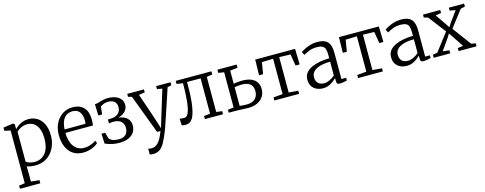

<svg xmlns="http://www.w3.org/2000/svg" viewBox="-29 -1337 5964 2363"><g transform="rotate(-15 2953.0 -155.5)"><path d="M14.5 239V199L89 188V-483L13 -500V-540.5L137 -558H142L158.5 -543.5V-481.5Q175 -499 200.5 -517.8Q226 -536.5 260.2 -549.5Q294.5 -562.5 336.5 -562.5Q393 -562.5 442.2 -534.2Q491.5 -506 521.8 -446.8Q552 -387.5 552 -293.5Q552 -230 532.2 -174.8Q512.5 -119.5 476 -77.5Q439.5 -35.5 388.8 -12.2Q338 11 275.5 11Q247 11 216 6.5Q185 2 165.5 -5.5L167.5 80V188L274 199V239ZM278 -33Q332 -33 374.2 -59.8Q416.5 -86.5 441 -141.5Q465.5 -196.5 465.5 -281.5Q465.5 -340.5 453 -383Q440.5 -425.5 418.2 -452.5Q396 -479.5 367.2 -492.5Q338.5 -505.5 305.5 -505.5Q274 -505.5 246.8 -495.8Q219.5 -486 199.2 -472.2Q179 -458.5 167.5 -446V-68.5Q175.5 -56 206.2 -44.5Q237 -33 278 -33Z M885.5 11Q808 11 754.8 -25Q701.5 -61 674.2 -125.5Q647 -190 647 -274.5Q647 -339.5 666.2 -392.5Q685.5 -445.5 719.8 -483.5Q754 -521.5 799.8 -542Q845.5 -562.5 898 -562.5Q986 -562.5 1036 -512.5Q1086 -462.5 1089 -366.5Q1089 -338 1088 -317.2Q1087 -296.5 1083 -280.5H732.5Q732.5 -231 743.5 -187.8Q754.5 -144.5 776.5 -112Q798.5 -79.5 831.8 -61Q865 -42.5 909 -42.5Q952 -42.5 995.2 -58Q1038.5 -73.5 1061.5 -93.5L1076.5 -59Q1057.5 -39.5 1027.2 -23.8Q997 -8 960 1.5Q923 11 885.5 11ZM733.5 -324 1001 -325Q1002.5 -333.5 1003.2 -346.8Q1004 -360 1004 -369Q1004 -432.5 975.5 -473.8Q947 -515 881.5 -515Q850 -515 824.2 -503.8Q798.5 -492.5 779 -469.2Q759.5 -446 748 -410Q736.5 -374 733.5 -324Z M1346 10Q1305 10 1270.8 4Q1236.5 -2 1209.8 -11.2Q1183 -20.5 1164.5 -28.5L1158.5 -155.5H1205.5L1226.5 -80.5Q1239 -60 1270.2 -47Q1301.5 -34 1346 -34Q1389 -34 1416 -48.2Q1443 -62.5 1455.8 -88Q1468.5 -113.5 1468.5 -147Q1468.5 -198 1437.2 -229.2Q1406 -260.5 1330.5 -260.5Q1324.5 -260.5 1313.8 -259.2Q1303 -258 1293.5 -256Q1284 -254 1280.5 -253V-304.5L1320 -305.5Q1357 -306.5 1385.2 -320Q1413.5 -333.5 1429.8 -358.5Q1446 -383.5 1446 -418Q1446 -451 1432.2 -472.5Q1418.5 -494 1395 -504.5Q1371.5 -515 1340.5 -515Q1308 -515 1281 -504.2Q1254 -493.5 1238.5 -480.5L1228 -382.5H1179.5L1175 -527.5Q1197.5 -528 1215.8 -533Q1234 -538 1252.5 -543.8Q1271 -549.5 1294 -554.2Q1317 -559 1349 -559Q1404.5 -559 1445.8 -542.5Q1487 -526 1510 -496.2Q1533 -466.5 1533 -426.5Q1533 -386 1511.5 -356.5Q1490 -327 1454.5 -309.2Q1419 -291.5 1377 -285.5L1380.5 -293.5Q1434 -293.5 1473.8 -277.2Q1513.5 -261 1535.5 -230Q1557.5 -199 1557.5 -154Q1557.5 -107 1533.5 -69.8Q1509.5 -32.5 1462.2 -11.2Q1415 10 1346 10Z M1711 250.5Q1697 250.5 1684.8 248.5Q1672.5 246.5 1666.5 243.5V171Q1672.5 174 1685.8 175.5Q1699 177 1712 177Q1731.5 177 1751.2 169Q1771 161 1790.8 141.5Q1810.5 122 1830 87.2Q1849.5 52.5 1868.5 0H1826L1638.5 -497L1592 -510V-547.5H1805V-510L1728.5 -497.5L1836.5 -181L1884 -32L1929 -182L2026 -497.5L1960 -510V-547.5H2143.5V-510L2093 -497.5Q2059.5 -395.5 2033.2 -317.2Q2007 -239 1987.8 -181.5Q1968.5 -124 1955 -84.2Q1941.5 -44.5 1932.8 -20Q1924 4.5 1919 16.5Q1888.5 94 1860.8 146Q1833 198 1798.2 224.2Q1763.5 250.5 1711 250.5Z M2184 6.5Q2169 6.5 2157.8 4.5Q2146.5 2.5 2140 0.5L2135 -85Q2145 -83 2160.8 -81.5Q2176.5 -80 2196.5 -80Q2229 -80 2249.2 -128.5Q2269.5 -177 2279 -270Q2288.5 -363 2289 -496.5L2209.5 -508V-547.5H2664.5V-507L2592 -495.5V-48.5L2666 -39.5V0H2434.5V-39.5L2513.5 -48.5V-498H2340.5V-447.5Q2340.5 -336 2332.8 -260.2Q2325 -184.5 2313.2 -137.2Q2301.5 -90 2290 -64.5Q2275.5 -34.5 2252.5 -14Q2229.5 6.5 2184 6.5Z M2738.5 0V-37.5L2813 -47V-495.5L2740.5 -507V-547.5H2986.5V-507L2890 -495.5V-328Q2905 -331 2923.5 -333.5Q2942 -336 2962.5 -337.5Q2983 -339 3002.5 -339Q3068 -339 3113.5 -319.8Q3159 -300.5 3182.5 -264.5Q3206 -228.5 3206 -178Q3206 -124 3179.5 -82.8Q3153 -41.5 3104.2 -18Q3055.5 5.5 2988.5 5.5Q2974 5.5 2952.8 4.5Q2931.5 3.5 2908.2 2.8Q2885 2 2864.5 1Q2844 0 2831 0ZM2982.5 -40.5Q3051 -40.5 3087.8 -76.2Q3124.5 -112 3124.5 -172.5Q3124.5 -235.5 3086.8 -264.5Q3049 -293.5 2984 -293.5Q2960.5 -293.5 2934.8 -290.8Q2909 -288 2890 -284.5V-46Q2908.5 -44 2932.5 -42.2Q2956.5 -40.5 2982.5 -40.5Z M3319.5 0V-39.5L3438 -49.5V-500L3294.5 -496L3269.5 -348.5H3218.5L3222.5 -547.5H3730.5L3735.5 -348.5H3683.5L3659 -496L3515.5 -500V-49.5L3635.5 -39.5V0Z M3941 10.5Q3898 10.5 3861 -5.5Q3824 -21.5 3801 -55.5Q3778 -89.5 3778 -142.5Q3778 -194 3806.8 -229Q3835.5 -264 3883.2 -285.2Q3931 -306.5 3989 -316.5Q4047 -326.5 4106.5 -327V-370.5Q4106.5 -418.5 4096.8 -446.2Q4087 -474 4062 -486.2Q4037 -498.5 3991.5 -498.5Q3934.5 -498.5 3890.8 -479.8Q3847 -461 3822 -446.5L3801 -487Q3811.5 -496.5 3843.5 -513.8Q3875.5 -531 3919.5 -545Q3963.5 -559 4010.5 -559Q4075.5 -559 4113.8 -539.8Q4152 -520.5 4168.8 -478.5Q4185.5 -436.5 4185.5 -369V-41.5H4246V-7.5Q4235 -4.5 4219.8 -1Q4204.5 2.5 4187.5 5Q4170.5 7.5 4155.5 7.5Q4134 7.5 4123.5 0.5Q4113 -6.5 4113 -34.5V-72Q4101 -60.5 4076.2 -40.8Q4051.5 -21 4017.2 -5.2Q3983 10.5 3941 10.5ZM3969.5 -46Q4001.5 -46 4039.2 -63.8Q4077 -81.5 4106.5 -108V-283.5Q4027.5 -283 3973.8 -266.5Q3920 -250 3892.5 -220.8Q3865 -191.5 3865 -152.5Q3865 -114 3879 -90.5Q3893 -67 3916.5 -56.5Q3940 -46 3969.5 -46Z M4386.5 0V-39.5L4505 -49.5V-500L4361.5 -496L4336.5 -348.5H4285.5L4289.5 -547.5H4797.5L4802.5 -348.5H4750.5L4726 -496L4582.5 -500V-49.5L4702.5 -39.5V0Z M5008 10.5Q4965 10.5 4928 -5.5Q4891 -21.5 4868 -55.5Q4845 -89.5 4845 -142.5Q4845 -194 4873.8 -229Q4902.5 -264 4950.2 -285.2Q4998 -306.5 5056 -316.5Q5114 -326.5 5173.5 -327V-370.5Q5173.5 -418.5 5163.8 -446.2Q5154 -474 5129 -486.2Q5104 -498.5 5058.5 -498.5Q5001.5 -498.5 4957.8 -479.8Q4914 -461 4889 -446.5L4868 -487Q4878.5 -496.5 4910.5 -513.8Q4942.5 -531 4986.5 -545Q5030.5 -559 5077.5 -559Q5142.5 -559 5180.8 -539.8Q5219 -520.5 5235.8 -478.5Q5252.5 -436.5 5252.5 -369V-41.5H5313V-7.5Q5302 -4.5 5286.8 -1Q5271.5 2.5 5254.5 5Q5237.5 7.5 5222.5 7.5Q5201 7.5 5190.5 0.5Q5180 -6.5 5180 -34.5V-72Q5168 -60.5 5143.2 -40.8Q5118.5 -21 5084.2 -5.2Q5050 10.5 5008 10.5ZM5036.5 -46Q5068.5 -46 5106.2 -63.8Q5144 -81.5 5173.5 -108V-283.5Q5094.5 -283 5040.8 -266.5Q4987 -250 4959.5 -220.8Q4932 -191.5 4932 -152.5Q4932 -114 4946 -90.5Q4960 -67 4983.5 -56.5Q5007 -46 5036.5 -46Z M5409 -49 5581.5 -274 5411 -497 5360.5 -510V-547.5H5580V-510L5508.5 -497L5604 -359L5634.5 -313L5661.5 -357.5L5763 -497L5690 -510V-547.5H5884V-510L5828 -497L5664.5 -285L5840.5 -48L5896 -38.5V0H5668V-38.5L5737.5 -49L5642 -191L5608.5 -240.5L5579 -192.5L5478 -49L5561 -38.5V0H5350V-38.5Z"/></g></svg>

Font: Merriweather 36pt Light
Style: Regular
Weight: 300
Designer: Eben Sorkin
Foundry: Eben Sorkin
Version: Version 2.100